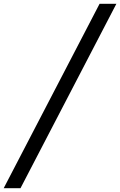

<svg xmlns="http://www.w3.org/2000/svg" viewBox="-160 -830 637 1017"><path d="M-140.5 167 367.5 -810H456.5L-51.5 167Z"/></svg>

Font: Libre Caslon Condensed Bold
Style: Italic
Weight: 700
Italic angle: -22.583°
Designer: Pablo Impallari, Rodrigo Fuenzalida, Katja Schimmel, Ertekin Erdin
Foundry: Pablo Impallari, Rodrigo Fuenzalida
Version: Version 2.000; ttfautohint (v1.8.4.7-5d5b);gftools[0.9.33]